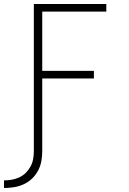

<svg xmlns="http://www.w3.org/2000/svg" viewBox="-26 -755 646 959"><path d="M-6 184V146Q14 146 33.5 142.5Q53 139 71 130.5Q89 122 103 108Q117 94 126.5 76.5Q136 59 139.5 39.5Q143 20 143 0V-735H505V-697H185V-401H443V-363H185V0Q185 25 180.5 50Q176 75 164 97.5Q152 120 133.5 137.5Q115 155 92 165.5Q69 176 44 180Q19 184 -6 184Z"/></svg>

Font: Zed Sans Extralight Extended
Style: Regular
Weight: 200
Width: 7
Designer: Belleve Invis
Foundry: Belleve Invis
Version: Version 1.0.0; ttfautohint (v1.8.4)